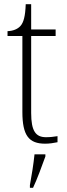

<svg xmlns="http://www.w3.org/2000/svg" viewBox="-20 -677 319 918"><path d="M196 10C215 10 237 7 255 3V-26C235 -23 221 -21 200 -21C151 -21 129 -50 129 -137V-505H246V-536H129V-657H103C101 -600 93 -569 77 -552C64 -538 43 -529 16 -528V-505H87V-142C87 -29 118 10 196 10ZM123 208V221H138C157 181 182 113 197 71V61H145C140 109 132 159 123 208Z"/></svg>

Font: Noto Serif Myanmar SemiCondensed ExtraLight
Style: Regular
Weight: 200
Width: 4
Designer: Ben Mitchell and the Monotype Design Team
Foundry: Monotype Imaging Inc.
Version: Version 2.106